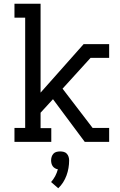

<svg xmlns="http://www.w3.org/2000/svg" viewBox="-20 -755 640 1022"><path d="M57 0V-74H114V-661H57V-735H196V-262L425 -520H561V-447H462L313 -283L473 -74H561V0H431L262 -227L196 -155V-73H253V0ZM290 247 252 214Q265 199 274 182Q283 165 288 146Q280 145 272.5 140.5Q265 136 260.5 129.5Q256 123 254 115Q252 107 252 99Q252 89 255 79.5Q258 70 264.5 63Q271 56 280.5 53.5Q290 51 300 51Q310 51 319.5 53.5Q329 56 335.5 63Q342 70 345 79.5Q348 89 348 99Q348 119 344.5 139.5Q341 160 334 179Q327 198 316 215.5Q305 233 290 247Z"/></svg>

Font: Iosevka HT Extended
Style: Regular
Weight: 400
Width: 7
Monospace: yes
Designer: Belleve Invis
Foundry: Belleve Invis
Version: Version 32.3.0; ttfautohint (v1.8.4)